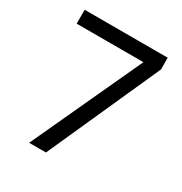

<svg xmlns="http://www.w3.org/2000/svg" viewBox="-168 -836 907 959"><g transform="rotate(30 286.0 -357.0)"><path d="M136 0 429 -634H44V-714H523V-646L233 0Z"/></g></svg>

Font: Noto Sans Saurashtra
Style: Regular
Weight: 400
Designer: Monotype Design Team
Foundry: Monotype Imaging Inc.
Version: Version 2.001; ttfautohint (v1.8.4.7-5d5b)